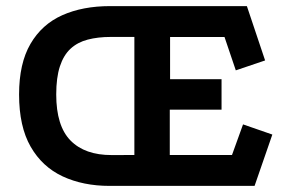

<svg xmlns="http://www.w3.org/2000/svg" viewBox="-20 -609 942 629"><path d="M339 0Q252.2 0 185.2 -31.2Q118.2 -62.5 80.4 -128.5Q42.5 -194.5 42.5 -299.5Q42.5 -401.2 79.8 -465.2Q117 -529.2 183.9 -559.1Q250.8 -589 340.8 -589H788.8L848.5 -411L752.5 -378.5L715.5 -487.8H537.2V-349.5H705.8V-249.8H536.2V-101.2H740L776.2 -201.5L872.2 -168.2L814 0ZM343 -488Q300.5 -488 267.2 -479.2Q234 -470.5 211.1 -449.4Q188.2 -428.2 176.2 -391.5Q164.2 -354.8 164.2 -299.5Q164.2 -196.2 211.2 -148.5Q258.2 -100.8 345.8 -101L420.2 -101.2V-488Z"/></svg>

Font: Podkova VF Beta
Style: Regular
Weight: 400
Designer: Ilya Yudin
Foundry: Cyreal (www.cyreal.org)
Version: Version 2.100